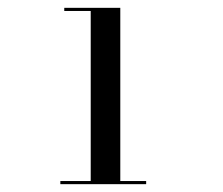

<svg xmlns="http://www.w3.org/2000/svg" viewBox="-20 -926 570 490"><path d="M134 -464H211.5V-898H144V-906H287V-464H353V-456H134Z"/></svg>

Font: Bodoni* 16pt Medium
Style: Regular
Weight: 500
Version: Version 2.3